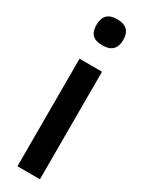

<svg xmlns="http://www.w3.org/2000/svg" viewBox="-205 -803 635 835"><g transform="rotate(30 112.5 -385.5)"><path d="M113 -640Q78 -640 62 -655.5Q46 -671 46 -706Q46 -771 113 -771Q180 -771 180 -706Q180 -640 113 -640ZM56 -540H169V0H56Z"/></g></svg>

Font: Encode Sans Compressed
Style: SemiBold
Weight: 600
Designer: Pablo Impallari, Andres Torresi
Foundry: Pablo Impallari, Andres Torresi
Version: Version 1.000; ttfautohint (v1.00) -l 8 -r 50 -G 200 -x 14 -